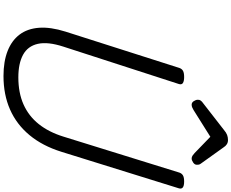

<svg xmlns="http://www.w3.org/2000/svg" viewBox="-133 -1173 1325 1099"><g transform="rotate(90 529.5 -623.5)"><path d="M415 19Q332 19 272 -4.5Q212 -28 178 -73Q144 -118 139 -184Q134 -250 161 -336L369 -988Q374 -1002 385.5 -1008.5Q397 -1015 421 -1015Q444 -1015 455 -1008Q466 -1001 461 -985L247 -324Q218 -235 231 -177.5Q244 -120 293.5 -93Q343 -66 423 -66Q511 -66 577.5 -95.5Q644 -125 690 -182.5Q736 -240 762 -324L968 -988Q973 -1002 984.5 -1008.5Q996 -1015 1019 -1015Q1067 -1015 1058 -985L849 -313Q815 -204 753.5 -130Q692 -56 607 -18.5Q522 19 415 19ZM579 -1058Q567 -1058 559 -1070Q551 -1082 551 -1093Q551 -1103 554.5 -1108Q558 -1113 562 -1117L724 -1243Q739 -1256 752.5 -1261Q766 -1266 782 -1266Q795 -1266 805.5 -1259.5Q816 -1253 824 -1240L917 -1110Q922 -1103 922.5 -1097.5Q923 -1092 923 -1087Q923 -1075 910 -1066.5Q897 -1058 888 -1058Q878 -1058 871 -1063Q864 -1068 856 -1075L763 -1165L610 -1069Q603 -1065 595.5 -1061.5Q588 -1058 579 -1058Z"/></g></svg>

Font: Playwrite US Trad
Style: Regular
Weight: 400
Designer: Veronika Burian, José Scaglione
Foundry: TypeTogether
Version: Version 1.002